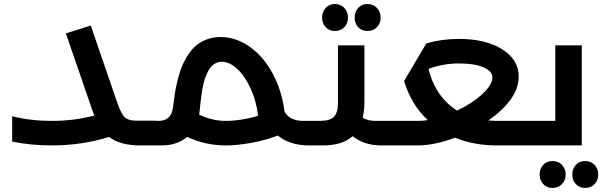

<svg xmlns="http://www.w3.org/2000/svg" viewBox="-20 -718 2974 948"><path d="M749 -121.1Q769 -121.1 769 -61Q769 0 749 0H670.9Q573.7 0 518.1 -42Q386.7 0 233.9 0Q132.3 0 40 -19V-144Q131.3 -121.1 234.9 -121.1Q349.1 -121.1 445.8 -147.9Q434.6 -175.8 426.8 -200.2L305.2 -553.2L428.2 -591.8L549.8 -237.8Q560.1 -207.5 566.2 -191.4Q572.3 -175.3 580.8 -160.2Q589.4 -145 595.5 -139.2Q601.6 -133.3 613.8 -128.4Q626 -123.5 637.7 -122.8Q649.4 -122.1 670.9 -122.1H749Z M1515.6 -121.1Q1535.6 -121.1 1535.6 -61Q1535.6 0 1515.6 0H1507.3Q1410.6 0 1351.6 -48.8Q1287.6 -24.4 1218.8 -12.2Q1149.9 0 1093.8 0Q995.1 0 904.3 -42Q854 0 778.3 0H748.5Q728.5 0 728.5 -61Q728.5 -121.1 748.5 -121.1H762.7Q823.7 -121.1 833.5 -183.1Q834.5 -188.5 837.6 -213.9Q840.8 -239.3 844.2 -262Q847.7 -284.7 856 -318.6Q864.3 -352.5 874.5 -380.4Q884.8 -408.2 902.8 -438.2Q920.9 -468.3 942.9 -488.5Q964.8 -508.8 997.3 -522Q1029.8 -535.2 1068.4 -535.2Q1144.5 -535.2 1212.4 -487.5Q1280.3 -439.9 1325.9 -355.7Q1371.6 -271.5 1384.8 -167Q1410.2 -121.1 1478.5 -121.1ZM963.4 -151.9Q1027.8 -121.1 1094.7 -121.1Q1168.9 -121.1 1254.4 -146Q1246.1 -217.3 1218.3 -279.3Q1190.4 -341.3 1152.1 -377.2Q1113.8 -413.1 1074.7 -413.1Q1057.1 -413.1 1042.2 -404.5Q1027.3 -396 1017.3 -382.3Q1007.3 -368.7 999 -348.6Q990.7 -328.6 985.8 -309.1Q981 -289.6 977.1 -264.9Q973.1 -240.2 971.2 -222.2Q969.2 -204.1 967 -182.9Q964.8 -161.6 963.4 -151.9Z M1633.3 -564.9Q1606 -564.9 1588.1 -583.7Q1570.3 -602.5 1570.3 -630.9Q1570.3 -660.2 1588.1 -679.2Q1606 -698.2 1633.3 -698.2Q1661.6 -698.2 1679.9 -679.2Q1698.2 -660.2 1698.2 -630.9Q1698.2 -602.1 1679.9 -583.5Q1661.6 -564.9 1633.3 -564.9ZM1793.9 -564.9Q1766.6 -564.9 1748.8 -583.7Q1731 -602.5 1731 -630.9Q1731 -660.2 1748.8 -679.2Q1766.6 -698.2 1793.9 -698.2Q1822.3 -698.2 1840.8 -679.2Q1859.4 -660.2 1859.4 -630.9Q1859.4 -602.1 1840.8 -583.5Q1822.3 -564.9 1793.9 -564.9ZM1917 -121.1Q1937 -121.1 1937 -61Q1937 0 1917 0H1863.3Q1776.9 0 1721.2 -45.9Q1671.9 0 1573.2 0H1515.1Q1495.1 0 1495.1 -61Q1495.1 -121.1 1515.1 -121.1H1560.1Q1610.4 -121.1 1629.6 -142.1Q1648.9 -163.1 1648.9 -212.9V-494.1H1779.3V-211.9Q1779.3 -174.8 1771 -137.2Q1795.4 -121.1 1833 -121.1Z M2616.2 -121.1Q2636.2 -121.1 2636.2 -61Q2636.2 0 2616.2 0H2432.1Q2320.3 0 2227.1 -38.1Q2123.5 0 2043.9 0H1917Q1897 0 1897 -61Q1897 -121.1 1917 -121.1H2043.9Q2068.8 -121.1 2091.8 -125Q2010.3 -201.7 1975.1 -317.9L2085 -503.9Q2161.6 -525.9 2246.1 -525.9Q2378.4 -525.9 2459.7 -474.6Q2541 -423.3 2541 -339.8Q2541 -281.7 2500.7 -226.3Q2460.4 -170.9 2391.1 -123Q2419.4 -121.1 2432.1 -121.1ZM2096.2 -377.9Q2111.8 -310.1 2147.9 -257.6Q2184.1 -205.1 2236.8 -171.9Q2311 -207 2361.1 -253.2Q2411.1 -299.3 2411.1 -335.9Q2411.1 -366.2 2367.2 -385.5Q2323.2 -404.8 2246.1 -404.8Q2168 -404.8 2096.2 -377.9Z M2852.5 -494.1V0H2615.7Q2595.7 0 2595.7 -61Q2595.7 -121.1 2615.7 -121.1H2721.7V-494.1ZM2707.5 77.1Q2736.3 77.1 2754.6 95.9Q2772.9 114.7 2772.9 144Q2772.9 172.9 2754.4 191.4Q2735.8 210 2707.5 210Q2680.2 210 2662.4 191.2Q2644.5 172.4 2644.5 144Q2644.5 114.7 2662.4 95.9Q2680.2 77.1 2707.5 77.1ZM2868.7 77.1Q2897 77.1 2915.3 95.9Q2933.6 114.7 2933.6 144Q2933.6 172.9 2915.3 191.4Q2897 210 2868.7 210Q2841.3 210 2823.5 191.2Q2805.7 172.4 2805.7 144Q2805.7 114.7 2823.5 95.9Q2841.3 77.1 2868.7 77.1Z"/></svg>

Font: Montserrat-Arabic Medium
Style: Regular
Weight: 500
Designer: Mohamed Gaber
Foundry: Kief Type Foundry
Version: Version 5.008;PS 005.008;hotconv 1.0.88;makeotf.lib2.5.64775